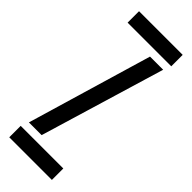

<svg xmlns="http://www.w3.org/2000/svg" viewBox="-264 -825 849 849"><g transform="rotate(45 160.5 -400.0)"><path d="M18 0V-71.5H284.6V0ZM29.6 -728.5V-800H302.6V-728.5ZM32.9 -108 205.8 -692.4H288.1L112.5 -108Z"/></g></svg>

Font: Big Shoulders Stencil Text Thin
Style: Regular
Weight: 100
Designer: Patric King
Foundry: XO Type Co
Version: Version 2.001